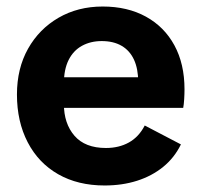

<svg xmlns="http://www.w3.org/2000/svg" viewBox="-20 -557 613 589"><path d="M301 12Q219 12 158.5 -22.5Q98 -57 65 -120.5Q32 -184 32 -267Q32 -347 66 -407.5Q100 -468 159.5 -502.5Q219 -537 295 -537Q371 -537 427.5 -506Q484 -475 515 -418Q546 -361 546 -283Q546 -269 545 -252.5Q544 -236 542 -226H102V-320H447L404 -305Q404 -346 391 -374Q378 -402 353 -416.5Q328 -431 292 -431Q258 -431 231.5 -416.5Q205 -402 190.5 -373Q176 -344 176 -301V-238Q176 -178 208.5 -140.5Q241 -103 305 -103Q345 -103 375.5 -120Q406 -137 424 -172L535 -114Q515 -73 480.5 -45Q446 -17 400.5 -2.5Q355 12 301 12Z"/></svg>

Font: TikTok Sans 24pt
Style: Bold
Weight: 700
Version: Version 4.000